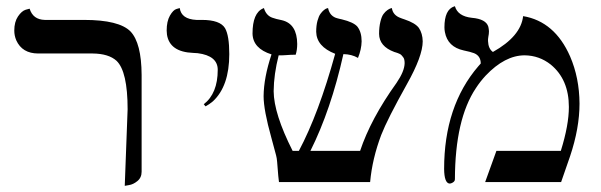

<svg xmlns="http://www.w3.org/2000/svg" viewBox="-20 -585 1930 617"><path d="M380.9 12.2 390.1 -233.9Q390.1 -355.5 354.5 -389.6Q329.1 -412.6 277.8 -413.1H103Q51.3 -413.1 32.2 -455.6Q25.9 -470.7 25.9 -486.8Q25.9 -514.6 37.8 -532.2Q49.8 -549.8 62.5 -553.7L75.2 -557.1Q85.9 -522 124 -521H250Q362.8 -521 399.4 -483.9Q434.6 -446.8 435.1 -344.2V-33.2Q435.1 -14.2 421.6 -3.2Q408.2 7.8 394.5 9.8Z M640.6 -243.2 634.8 -250Q679.7 -284.7 679.7 -360.8Q679.7 -405.8 615.2 -414.1Q607.9 -415 600.6 -415Q525.4 -418 516.6 -473.6Q515.6 -480.5 515.6 -486.8Q515.6 -516.6 526.1 -534.9Q536.6 -553.2 547.4 -556.2L557.6 -559.1Q562.5 -523.4 611.3 -521Q618.2 -521 628.9 -521Q687 -521 703.1 -494.6Q716.8 -470.7 716.8 -411.1Q716.8 -308.1 664.1 -259.3Q652.3 -249.5 640.6 -243.2Z M1338.4 -452.1Q1338.4 -404.8 1287.6 -314.5Q1224.6 -201.7 1205.1 -151.4Q1176.3 -75.2 1169.4 0H876.5Q875 -6.8 870.6 -64.5Q869.6 -77.6 867.2 -85.9Q861.8 -106.4 852.1 -142.1Q827.1 -231.4 827.1 -275.9Q827.6 -335.4 852.5 -410.2Q792.5 -429.2 791.5 -477.1Q791.5 -543.5 825.7 -558.1Q825.7 -558.1 828.1 -559.1Q835 -535.6 854.5 -528.3Q866.2 -523.9 886.2 -520Q934.6 -508.3 935.1 -443.8Q935.1 -424.3 930.2 -409.2Q915 -409.2 896.5 -407.7Q882.8 -406.7 875.5 -407.2Q859.9 -346.2 859.4 -292Q859.9 -219.7 920.4 -100.1H940.4Q1003.9 -219.2 1057.1 -412.1Q997.1 -435.5 996.1 -482.9Q996.1 -502.9 1000.2 -518.1Q1004.4 -533.2 1009.8 -540.5Q1015.1 -547.9 1020.8 -552.5Q1026.4 -557.1 1030.3 -558.1L1034.2 -559.1Q1040 -531.7 1065.4 -525.9Q1067.4 -525.4 1071.3 -524.4Q1076.2 -523.4 1078.1 -522.9Q1116.2 -513.7 1128.4 -499.5Q1142.1 -481.9 1142.1 -452.1Q1141.6 -426.3 1130.4 -398.9Q1110.4 -410.6 1083.5 -411.1Q1043.5 -231.9 977.5 -100.1H1137.2Q1171.4 -203.1 1254.4 -318.8Q1279.8 -356 1280.3 -381.8Q1280.3 -387.7 1279.3 -392.8Q1278.3 -397.9 1275.4 -401.4Q1272.5 -404.8 1270.3 -407.5Q1268.1 -410.2 1263.7 -412.1Q1259.3 -414.1 1257.8 -414.6Q1256.3 -415 1252 -416.5L1247.1 -418Q1198.7 -436 1198.2 -476.1Q1198.2 -498 1202.4 -515.1Q1206.5 -532.2 1212.4 -540Q1218.3 -547.9 1224.9 -552.5Q1231.4 -557.1 1235.4 -558.1L1239.3 -559.1Q1242.7 -535.6 1268.1 -526.9Q1269.5 -526.4 1272 -525.4Q1277.3 -523.4 1279.3 -522.9Q1314.5 -511.2 1326.2 -495.1Q1337.9 -477.5 1338.4 -452.1Z M1661.1 -533.2Q1762.7 -516.1 1812 -403.8Q1841.8 -335 1842.3 -252Q1842.3 -173.3 1812 -83L1783.2 0H1539.1L1575.2 -100.1H1782.2Q1808.1 -183.1 1808.1 -241.2Q1808.1 -329.6 1750 -377.4Q1712.9 -406.7 1666 -407.2Q1602.5 -407.2 1540.5 -341.8Q1522.9 -322.8 1509.3 -301.8Q1442.4 -201.7 1441.9 -8.8Q1441.9 -0.5 1430.2 3.9Q1427.2 4.9 1424.3 4.9Q1407.7 2.9 1407.2 -42Q1407.2 -244.1 1517.1 -372.1Q1521.5 -377 1524.9 -380.9Q1524.9 -405.3 1503.4 -414.1Q1491.7 -418.5 1470.2 -422.9Q1418.5 -434.1 1409.7 -481.9Q1408.2 -489.7 1408.2 -497.1Q1408.2 -554.2 1439.9 -564.5Q1442.4 -564.9 1441.9 -564.9Q1451.2 -532.7 1496.1 -527.8Q1542 -523.9 1549.3 -499Q1550.8 -492.2 1551.3 -484.9Q1551.3 -475.6 1549.3 -466.8Q1547.9 -458.5 1548.3 -453.1Q1549.3 -428.2 1564 -418Q1653.8 -468.3 1661.1 -533.2Z"/></svg>

Font: Linux Biolinum Capitals O
Style: Small Caps
Weight: 400
Designer: Philipp H. Poll
Foundry: Philipp H. Poll
Version: Version 1.0.4